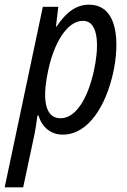

<svg xmlns="http://www.w3.org/2000/svg" viewBox="-61 -565 543 820"><path d="M-41 235H38L83 24C89 -2 95 -42 99 -72H103C119 -21 156 10 207 10C317 10 391 -114 422 -253C450 -379 446 -545 319 -545C266 -545 222 -514 181 -452H178L188 -536H122ZM198 -60C116 -60 126 -179 145 -265C168 -375 223 -476 293 -476C368 -476 359 -347 340 -263C316 -152 266 -60 198 -60Z"/></svg>

Font: Noto Sans Condensed
Style: Italic
Weight: 400
Width: 3
Italic angle: -12°
Designer: Monotype Design Team
Foundry: Monotype Imaging Inc.
Version: Version 2.013